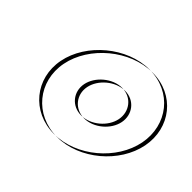

<svg xmlns="http://www.w3.org/2000/svg" viewBox="-121 -717 921 921"><g transform="rotate(45 339.5 -256.5)"><path d="M279 -256C291 -317.8 355.9 -372.9 420.5 -372.9C485.1 -372.9 527.5 -317.8 515.5 -256C503.5 -194.3 439.8 -140.1 375.2 -140.1C310.6 -140.1 267 -194.3 279 -256ZM120.8 -256C148.9 -401 299.6 -528 451.6 -528C603.6 -528 701.9 -401 673.8 -256C645.6 -111 498.1 15 346.1 15C194.1 15 92.6 -111 120.8 -256ZM259 -256C247 -194.3 290.6 -140.1 355.2 -140.1C419.8 -140.1 483.5 -194.3 495.5 -256C507.5 -317.8 465.1 -372.9 400.5 -372.9C335.9 -372.9 271 -317.8 259 -256ZM100.8 -256C72.6 -111 174.1 15 326.1 15C478.1 15 625.6 -111 653.8 -256C681.9 -401 583.6 -528 431.6 -528C279.6 -528 128.9 -401 100.8 -256Z"/></g></svg>

Font: Hussar Plate
Style: Obl
Weight: 700
Foundry: Cannot Into Space Fonts
Version: Version 0.798247